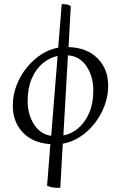

<svg xmlns="http://www.w3.org/2000/svg" viewBox="-20 -685 586 930"><path d="M208 215 224 13Q139 8 90.5 -43.5Q42 -95 42 -173Q42 -225 60.5 -272.5Q79 -320 110.5 -358.5Q142 -397 181 -422Q220 -447 262 -454L279 -665Q293 -665 301.5 -664Q310 -663 323 -655L312 -457Q402 -454 453 -402Q504 -350 504 -270Q504 -218 485.5 -170.5Q467 -123 436 -84.5Q405 -46 365.5 -21Q326 4 284 11L272 225Q253 225 239.5 223.5Q226 222 208 215ZM432 -246Q432 -315 399 -364Q366 -413 309 -417L287 -29Q326 -36 359 -64Q392 -92 412 -138Q432 -184 432 -246ZM114 -197Q114 -131 144.5 -83Q175 -35 228 -27L259 -414Q220 -406 187 -378.5Q154 -351 134 -305Q114 -259 114 -197Z"/></svg>

Font: Bona Nova SC
Style: Italic
Weight: 400
Italic angle: -4°
Designer: Mateusz Machalski
Foundry: Capitalics
Version: Version 4.001; ttfautohint (v1.8.4.7-5d5b)